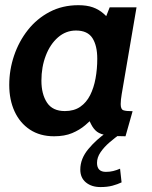

<svg xmlns="http://www.w3.org/2000/svg" viewBox="-20 -528 602 758"><path d="M193.5 10Q138 10 98.2 -16.2Q58.5 -42.5 37.5 -88.2Q16.5 -134 16.5 -192.5Q16.5 -252 35.5 -308.2Q54.5 -364.5 90 -409.5Q125.5 -454.5 176 -481Q226.5 -507.5 289.5 -507.5Q323 -507.5 346.8 -499Q370.5 -490.5 389.2 -474Q408 -457.5 425 -433.5L378 -410L413 -499H519L460.5 -156.5Q456.5 -133 456.5 -117Q456.5 -96.5 467 -92.8Q477.5 -89 503.5 -89L475.5 10Q428.5 10 402.8 6.2Q377 2.5 363.2 -7.8Q349.5 -18 339.5 -37.8Q329.5 -57.5 314.5 -89.5L355.5 -70.5Q338 -52 316.2 -33.5Q294.5 -15 264.8 -2.5Q235 10 193.5 10ZM236 -89.5Q272 -89.5 296.5 -106.2Q321 -123 335.8 -152.2Q350.5 -181.5 357.2 -218.5Q364 -255.5 364 -296Q364 -348 344.8 -377.8Q325.5 -407.5 280 -407.5Q240 -407.5 209 -380.5Q178 -353.5 160.8 -308.5Q143.5 -263.5 143.5 -209.5Q143.5 -156.5 165.5 -123Q187.5 -89.5 236 -89.5ZM401 -5 456 0Q434 15.5 412.5 34Q391 52.5 377 73Q363 93.5 363 115Q363 150.5 398 150.5Q414 150.5 427 147.2Q440 144 454 138L460 192Q444.5 199.5 424.2 205Q404 210.5 376.5 210.5Q341.5 210.5 319.2 192.2Q297 174 297 141.5Q297 98.5 329 60.2Q361 22 401 -5Z"/></svg>

Font: Cabin
Style: Bold Italic
Weight: 700
Width: 4
Italic angle: -10°
Designer: Pablo Impallari
Foundry: Pablo Impallari. http://www.impallari.com Igino Marini. http://www.ikern.com
Version: Version 3.001